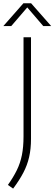

<svg xmlns="http://www.w3.org/2000/svg" viewBox="-49 -964 328 1155"><path d="M30 170.5 -1.5 148.5Q31 103 52 60.2Q73 17.5 82.8 -31.2Q92.5 -80 92.5 -143.5V-740H137.5V-128.5Q137.5 -68 126.2 -19Q115 30 91.2 75.2Q67.5 120.5 30 170.5ZM-29 -807 92 -944.5H138L259 -807H211.5L108 -927.5H122L18.5 -807Z"/></svg>

Font: Encode Sans SC ExtraLight
Style: Regular
Weight: 250
Designer: Multiple Designers
Foundry: Impallari Type
Version: Version 3.002